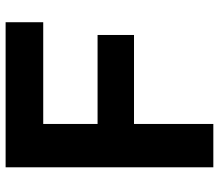

<svg xmlns="http://www.w3.org/2000/svg" viewBox="-68 -712 780 684"><g transform="rotate(-90 322.0 -370.0)"><path d="M539.4 -282.6H75.6V-412.4H539.4ZM584.8 -606H75.6V-740H584.8ZM222.4 0H68V-740H222.4Z"/></g></svg>

Font: Be Vietnam Pro Variable Thin
Style: Regular
Weight: 100
Designer: Lam Bao, Tony Le, Vietanh Nguyen
Foundry: Yellow Type Foundry
Version: Version 1.002